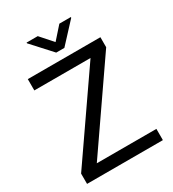

<svg xmlns="http://www.w3.org/2000/svg" viewBox="-212 -1018 1024 1134"><g transform="rotate(-30 299.5 -450.5)"><path d="M559.6 -76.7V0H42.5V-70.3L432.1 -633.8H48.8V-710.9H543.9V-642.6L153.3 -76.7ZM226.6 -901.4 300.3 -818.4 374 -901.4H452.1V-896.5L328.1 -762.7H272.5L150.4 -896.5V-901.4Z"/></g></svg>

Font: Vazirmatn RD
Style: Regular
Weight: 400
Designer: Saber Rastikerdar
Foundry: Saber Rastikerdar
Version: Version 32.102